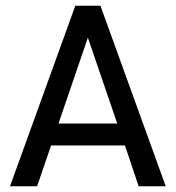

<svg xmlns="http://www.w3.org/2000/svg" viewBox="-20 -653 616 673"><path d="M244 -633H332L561 0H466L418 -143H159L110 0H15ZM288 -521 185 -220H391Z"/></svg>

Font: TajawalTap Med
Style: Regular
Weight: 500
Designer: Boutros Fonts
Foundry: Created by Boutros International 2017
Version: Version 2.700